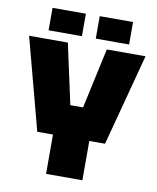

<svg xmlns="http://www.w3.org/2000/svg" viewBox="-93 -938 827 1010"><g transform="rotate(10 320.0 -433.0)"><path d="M223 0V-210H139L9 -700H216L286 -378H354L424 -700H631L501 -210H417V0ZM105 -746V-866H283V-746ZM357 -746V-866H535V-746Z"/></g></svg>

Font: Tektur ExtraBold
Style: Regular
Weight: 800
Designer: Adam Jagosz
Foundry: Adam Jagosz
Version: Version 1.005;gftools[0.9.30]